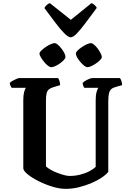

<svg xmlns="http://www.w3.org/2000/svg" viewBox="-20 -1200 825 1220"><path d="M398 0Q358 0 312.5 -14Q267 -28 226 -48.5Q185 -69 157.5 -91Q130 -113 128 -130V-565Q128 -596 133.5 -616Q139 -636 145 -642H54Q51 -647 47 -654.5Q43 -662 42 -673Q48 -680 60.5 -687Q73 -694 85.5 -699Q98 -704 104 -704H349Q353 -699 357.5 -687Q362 -675 362 -659L319 -646Q301 -641 290.5 -632Q280 -623 276 -606.5Q272 -590 272 -560V-143Q283 -132 302.5 -121Q322 -110 344.5 -101.5Q367 -93 387.5 -87.5Q408 -82 422 -82Q456 -82 488.5 -90Q521 -98 547 -111.5Q573 -125 588 -140V-564Q588 -596 594 -616.5Q600 -637 605 -642H516Q512 -646 509 -654.5Q506 -663 505 -673Q511 -680 523 -687Q535 -694 547.5 -699Q560 -704 566 -704H742Q747 -698 751 -687Q755 -676 756 -659L717 -648Q698 -643 687.5 -634Q677 -625 672.5 -607Q668 -589 668 -555V-108Q655 -91 627 -72Q599 -53 561.5 -37Q524 -21 482 -10.5Q440 0 398 0ZM535 -773Q527 -773 515 -782.5Q503 -792 490.5 -806.5Q478 -821 470 -835.5Q462 -850 462 -860Q462 -868 473 -879Q484 -890 500.5 -901Q517 -912 532.5 -919Q548 -926 558 -926Q566 -926 578 -916Q590 -906 601 -891Q612 -876 619.5 -861.5Q627 -847 627 -837Q627 -830 616.5 -819Q606 -808 591 -797.5Q576 -787 560.5 -780Q545 -773 535 -773ZM305 -773Q297 -773 284.5 -782.5Q272 -792 260 -807Q248 -822 239.5 -836Q231 -850 231 -860Q231 -868 242.5 -879Q254 -890 270 -901Q286 -912 302 -919Q318 -926 327 -926Q336 -926 347.5 -916Q359 -906 370.5 -891.5Q382 -877 389 -862.5Q396 -848 396 -837Q396 -830 386 -819Q376 -808 361.5 -797.5Q347 -787 331.5 -780Q316 -773 305 -773ZM429 -963Q414 -963 389 -988Q364 -1013 332 -1055.5Q300 -1098 262 -1149Q267 -1159 276.5 -1168Q286 -1177 297 -1180L430 -1074L561 -1180Q571 -1177 581 -1168Q591 -1159 595 -1150Q556 -1098 524.5 -1055.5Q493 -1013 469 -988Q445 -963 429 -963Z"/></svg>

Font: Texturina Medium 12pt
Style: Bold
Weight: 700
Version: Version 1.002